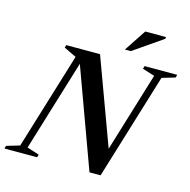

<svg xmlns="http://www.w3.org/2000/svg" viewBox="-154 -1006 1124 1135"><g transform="rotate(15 408.0 -439.0)"><path d="M578.5 -125.5 550 -104.5 714.5 -644 640 -667.5 645 -685H845L840 -667.5L759.5 -643.5L561 6H493L261.5 -627.5L282 -632L101.5 -41L176 -17.5L171 0H-29L-24 -17.5L56.5 -41.5L237 -632L161 -668.5L165.5 -685H372.5ZM507.5 -749.5 596 -883.5H723.5L721.5 -872.5L543.5 -749.5Z"/></g></svg>

Font: Newsreader 36pt SemiBold
Style: Italic
Weight: 600
Italic angle: -17°
Designer: Hugues Gentile
Foundry: Production Type
Version: Version 1.003